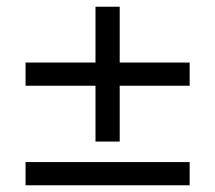

<svg xmlns="http://www.w3.org/2000/svg" viewBox="-20 -551 640 571"><path d="M264 -130V-296H56V-365H264V-531H336V-365H544V-296H336V-130ZM56 0V-69H544V0Z"/></svg>

Font: Nunito Sans 12pt ExtraLight 11pt Medium
Style: Regular
Weight: 500
Version: Version 3.101;gftools[0.9.27]